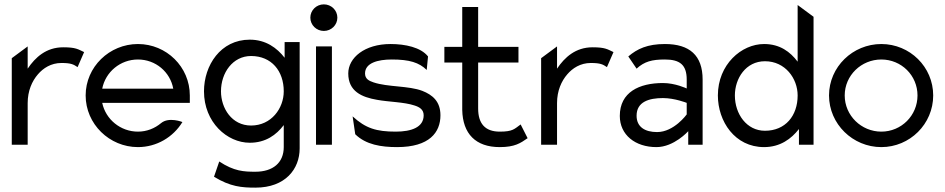

<svg xmlns="http://www.w3.org/2000/svg" viewBox="-20 -664 4336 881"><path d="M34 0H107V-191C107 -247 127 -292 154 -323C178 -351 214 -375 262 -375C307 -375 318 -368 336 -356L366 -425C338 -438 328 -447 270 -447C192 -447 142 -401 107 -349V-451L34 -397Z M373 -226C373 -95 482 11 613 11C699 11 775 -35 817 -104C817 -104 755 -129 719 -99C690 -75 654 -60 613 -60C533 -60 465 -116 449 -192H851V-226C851 -357 744 -462 613 -462C482 -462 373 -357 373 -226ZM449 -257C464 -334 532 -391 613 -391C694 -391 761 -334 775 -257Z M916 -245C916 -103 1022 -9 1126 -9C1199 -9 1248 -45 1282 -90V11C1282 83 1232 124 1152 124C1099 124 1054 122 986 77L962 147C1037 193 1090 197 1152 197C1290 197 1355 111 1355 17V-471H1286V-399C1251 -444 1200 -482 1126 -482C992 -482 916 -364 916 -245ZM994 -245C994 -330 1048 -407 1132 -407C1226 -407 1282 -338 1282 -245C1282 -167 1225 -88 1132 -88C1044 -88 994 -167 994 -245Z M1404 -583C1404 -549 1432 -522 1466 -522C1500 -522 1528 -549 1528 -583C1528 -617 1500 -644 1466 -644C1432 -644 1404 -617 1404 -583ZM1430 0H1503V-451H1430Z M1578 -327C1578 -245 1640 -218 1710 -206C1764 -196 1834 -196 1882 -180C1904 -173 1924 -162 1924 -135C1924 -80 1868 -60 1796 -60C1707 -60 1658 -75 1598 -130L1610 -48C1659 0 1729 11 1802 11C1951 11 2001 -57 2001 -135C2001 -199 1964 -229 1918 -247C1856 -271 1759 -264 1694 -286C1673 -293 1655 -302 1655 -327C1655 -375 1713 -391 1778 -391C1859 -391 1903 -377 1938 -343L1944 -405C1911 -447 1839 -462 1772 -462C1653 -462 1578 -399 1578 -327Z M2019 -377H2101V-160C2103 -50 2163 11 2273 11C2342 11 2368 -7 2401 -30L2369 -93C2340 -72 2333 -60 2273 -60C2205 -60 2174 -98 2174 -166V-377H2359V-449H2174V-632H2101V-449H2019Z M2463 0H2536V-191C2536 -247 2556 -292 2583 -323C2607 -351 2643 -375 2691 -375C2736 -375 2747 -368 2765 -356L2795 -425C2767 -438 2757 -447 2699 -447C2621 -447 2571 -401 2536 -349V-451L2463 -397Z M2824 -132C2824 -45 2895 11 2992 11C3073 11 3138 -62 3138 -62V0H3204V-299C3204 -410 3144 -462 3031 -462C2951 -462 2904 -440 2863 -405L2901 -349C2937 -382 2972 -391 3031 -391C3100 -391 3131 -366 3131 -299V-258C3131 -258 3079 -283 3022 -283C2913 -283 2824 -241 2824 -132ZM2901 -133C2901 -197 2958 -214 3022 -214C3076 -214 3131 -192 3131 -192V-139C3131 -139 3073 -58 2995 -58C2940 -58 2901 -81 2901 -133Z M3274 -226C3274 -107 3352 11 3486 11C3560 11 3611 -27 3646 -72V0H3713V-587L3640 -641V-381C3606 -426 3559 -462 3486 -462C3382 -462 3274 -368 3274 -226ZM3352 -226C3352 -304 3402 -383 3490 -383C3583 -383 3640 -304 3640 -226C3640 -133 3584 -64 3490 -64C3406 -64 3352 -141 3352 -226Z M3784 -226C3784 -95 3893 11 4024 11C4155 11 4262 -95 4262 -226C4262 -357 4155 -462 4024 -462C3893 -462 3784 -357 3784 -226ZM3856 -226C3856 -318 3932 -391 4024 -391C4116 -391 4190 -318 4190 -226C4190 -134 4116 -60 4024 -60C3932 -60 3856 -134 3856 -226Z"/></svg>

Font: Charger Pro
Style: Regular
Weight: 400
Designer: Jasper
Foundry: Cannot Into Space Fonts
Version: Version 1.09